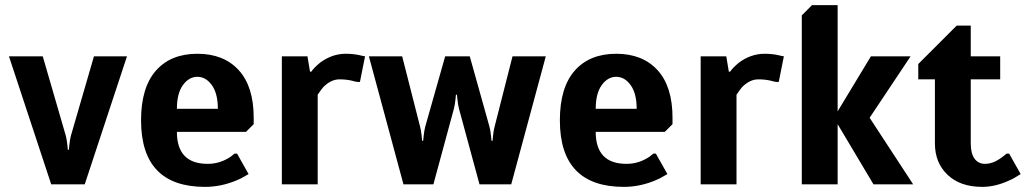

<svg xmlns="http://www.w3.org/2000/svg" viewBox="-20 -720 4007 750"><path d="M180 0 15 -500H147L237 -190Q241 -174 243 -155L245 -135H249L251 -155Q253 -174 257 -190L347 -500H476L311 0Z M781 10Q531 10 531 -250Q531 -378 589 -444Q647 -510 751 -510Q854 -510 912.5 -446Q971 -382 971 -260V-235L941 -205H671Q671 -80 791 -80Q833 -80 868 -100Q882 -107 896 -120H906L951 -40Q923 -23 903 -15Q843 10 781 10ZM671 -295H831Q831 -355 807.5 -387.5Q784 -420 751 -420Q718 -420 694.5 -387.5Q671 -355 671 -295Z M1081 0V-500H1181L1191 -440H1196Q1206 -455 1230 -475Q1277 -510 1331 -510Q1357 -510 1382 -505Q1398 -501 1406 -500L1386 -400H1376Q1367 -401 1354 -405Q1332 -410 1306 -410Q1273 -410 1243 -380Q1233 -368 1221 -350V0Z M1556 0 1421 -500H1551L1621 -225Q1625 -210 1627 -190L1629 -170H1633L1635 -190Q1637 -209 1641 -225L1719 -500H1815L1892 -225Q1896 -210 1898 -190L1900 -170H1904L1906 -190Q1908 -210 1912 -225L1982 -500H2112L1977 0H1853L1773 -295Q1769 -310 1767 -330L1765 -350H1761L1759 -330Q1757 -311 1753 -295L1673 0Z M2417 10Q2167 10 2167 -250Q2167 -378 2225 -444Q2283 -510 2387 -510Q2490 -510 2548.5 -446Q2607 -382 2607 -260V-235L2577 -205H2307Q2307 -80 2427 -80Q2469 -80 2504 -100Q2518 -107 2532 -120H2542L2587 -40Q2559 -23 2539 -15Q2479 10 2417 10ZM2307 -295H2467Q2467 -355 2443.5 -387.5Q2420 -420 2387 -420Q2354 -420 2330.5 -387.5Q2307 -355 2307 -295Z M2717 0V-500H2817L2827 -440H2832Q2842 -455 2866 -475Q2913 -510 2967 -510Q2993 -510 3018 -505Q3034 -501 3042 -500L3022 -400H3012Q3003 -401 2990 -405Q2968 -410 2942 -410Q2909 -410 2879 -380Q2869 -368 2857 -350V0Z M3112 0V-660L3152 -700H3252V-285L3382 -500H3537L3377 -260L3547 0H3392L3252 -235V0Z M3817 10Q3731 10 3681.5 -37Q3632 -84 3632 -160V-410H3567V-470L3717 -620H3772V-500H3887V-410H3772V-160Q3772 -120 3787 -100Q3802 -80 3827 -80Q3857 -80 3886 -100Q3899 -109 3912 -120H3922L3967 -40Q3941 -23 3922 -15Q3868 10 3817 10Z"/></svg>

Font: Scada
Style: Bold
Weight: 700
Designer: Jovanny Lemonad
Foundry: Jovanny Lemonad
Version: Version 4.100;PS 004.100;hotconv 1.0.88;makeotf.lib2.5.64775